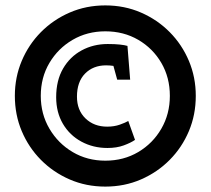

<svg xmlns="http://www.w3.org/2000/svg" viewBox="-20 -728 781 711"><path d="M370 -37Q299 -37 238 -63.5Q177 -90 131.5 -136Q86 -182 60.5 -242.5Q35 -303 35 -373Q35 -442 60.5 -502.5Q86 -563 131.5 -609Q177 -655 238 -681.5Q299 -708 370 -708Q441 -708 502 -681.5Q563 -655 608.5 -609Q654 -563 679.5 -502.5Q705 -442 705 -373Q705 -303 679.5 -242.5Q654 -182 608.5 -136Q563 -90 502 -63.5Q441 -37 370 -37ZM378 -180Q325 -180 281.5 -203.5Q238 -227 213 -269.5Q188 -312 188 -368Q188 -430 213.5 -474Q239 -518 282.5 -541.5Q326 -565 379 -565Q406 -565 424 -563Q442 -561 452 -558L462 -433H414L400 -484Q395 -485 386.5 -485.5Q378 -486 373 -486Q325 -486 295 -455.5Q265 -425 265 -370Q265 -320 296.5 -289.5Q328 -259 377 -259Q403 -259 424 -266.5Q445 -274 455 -280L480 -210Q464 -199 438 -189.5Q412 -180 378 -180ZM370 -133Q438 -133 492 -165Q546 -197 577.5 -251.5Q609 -306 609 -373Q609 -441 577.5 -495Q546 -549 492 -580.5Q438 -612 370 -612Q303 -612 249 -580.5Q195 -549 163 -495Q131 -441 131 -373Q131 -306 163 -251.5Q195 -197 249 -165Q303 -133 370 -133Z"/></svg>

Font: Kreon Light
Style: Regular
Weight: 400
Version: Version 2.002